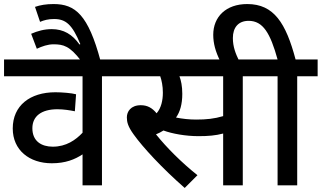

<svg xmlns="http://www.w3.org/2000/svg" viewBox="-20 -916 1590 949"><path d="M585 -539V-622H0V-539H388V-260C354 -224 307 -191 241 -191C185 -191 140 -218 140 -282C140 -342 185 -376 264 -376C294 -376 325 -371 350 -366L356 -450C335 -456 285 -460 254 -460C128 -460 43 -394 43 -281C43 -174 125 -109 236 -109C304 -109 350 -128 388 -153V0H484V-539Z M381 -615H477C416 -843 352 -896 245 -896C208 -896 179 -891 153 -882L178 -808C197 -816 218 -822 247 -822C305 -822 337 -795 377 -698L373 -696C338 -746 294 -772 236 -772C199 -772 166 -763 134 -749L162 -675C188 -687 216 -697 244 -697C293 -697 325 -689 381 -615Z M1180 -539H1281V-622H570V-539H772C779 -519 785 -491 785 -458C785 -421 777 -382 754 -356C733 -382 709 -396 676 -396C626 -396 607 -364 607 -336C607 -313 612 -291 641 -251C686 -188 781 -85 893 13L956 -50C877 -113 804 -186 751 -252C764 -257 777 -264 788 -271C831 -255 898 -243 961 -243C1009 -243 1045 -246 1083 -256V0H1180ZM949 -325C915 -325 880 -329 850 -335C870 -363 881 -401 881 -452C881 -490 875 -518 867 -539H1083V-342C1039 -329 1000 -325 949 -325Z M1068 -615H1162C1145 -650 1131 -684 1131 -728C1131 -780 1158 -813 1209 -813C1280 -813 1316 -752 1352 -622H1266V-539H1352V0H1449V-539H1550V-622H1441C1393 -802 1334 -896 1202 -896C1097 -896 1034 -833 1034 -744C1034 -702 1045 -661 1068 -615Z"/></svg>

Font: Noto Sans Medium
Style: Italic
Weight: 500
Italic angle: -12°
Designer: Monotype Design Team
Foundry: Monotype Imaging Inc.
Version: Version 2.013